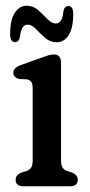

<svg xmlns="http://www.w3.org/2000/svg" viewBox="-20 -650 314 670"><path d="M193 -431V-89.5Q193 -72.5 198.8 -64.5Q204.5 -56.5 215 -53L231.5 -48Q251.5 -39 251.5 -23Q251.5 0 224.5 0H62Q34.5 0 34.5 -23Q34.5 -39 55 -48L72 -53Q82.5 -56.5 88.2 -64.5Q94 -72.5 94 -89.5V-342.5Q94 -358 89 -364.5Q84 -371 74.5 -373L45.5 -374.5Q26.5 -380.5 26.5 -396Q26.5 -413.5 51.5 -422.5L124 -448.5Q138 -453.5 148.5 -456.8Q159 -460 168 -460Q193 -460 193 -431ZM178 -502.5Q154.8 -502.5 137.3 -518Q119.7 -533.5 105.2 -548.8Q90.6 -564 76.2 -564Q53.9 -564 49.6 -521Q45.8 -503 32.3 -503Q15.4 -503 15.4 -531.5Q15.4 -580.5 31.5 -605.2Q47.5 -630 72.9 -630Q96.1 -630 113.4 -614.5Q130.7 -599 145.5 -583.5Q160.3 -568 175.1 -568Q197.5 -568 201.3 -611Q205.1 -629 218.6 -629Q235.5 -629 235.5 -601Q235.5 -551.5 219.4 -527Q203.4 -502.5 178 -502.5Z"/></svg>

Font: Fraunces 72pt SuperSoft
Style: Regular
Weight: 400
Version: Version 1.000;[b76b70a41]